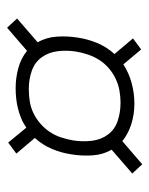

<svg xmlns="http://www.w3.org/2000/svg" viewBox="40 -610 420 540"><g transform="rotate(90 250.0 -340.0)"><path d="M58 -150 32 -178 99 -236Q85 -260 83 -290Q81 -320 86 -350Q90 -377 101 -403.5Q112 -430 132 -452L88 -504L119 -527L161 -477Q186 -493 214.5 -500.5Q243 -508 272 -508Q301 -508 328.5 -499.5Q356 -491 377 -474L442 -530L468 -502L401 -444Q415 -420 417 -390Q419 -360 414 -330Q410 -303 399 -276.5Q388 -250 368 -228L412 -176L381 -153L339 -204Q326 -195 312.5 -189.5Q299 -184 285 -180.5Q271 -177 256.5 -175.5Q242 -174 228 -174Q199 -174 171.5 -181.5Q144 -189 123 -206ZM229 -211Q229 -211 229 -211Q229 -211 229 -211Q246 -211 263.5 -213.5Q281 -216 297 -223.5Q313 -231 327 -243Q341 -255 351 -270Q361 -285 366.5 -302Q372 -319 375 -336Q379 -362 376 -388Q373 -414 358.5 -433.5Q344 -453 320 -461Q296 -469 269 -469Q252 -469 235 -466Q218 -463 202 -455.5Q186 -448 172 -436Q158 -424 148.5 -409Q139 -394 133.5 -377.5Q128 -361 125 -344Q121 -318 124 -292.5Q127 -267 141 -247.5Q155 -228 179 -219.5Q203 -211 229 -211Z"/></g></svg>

Font: Iosevka Slab XLtObl
Style: Regular
Weight: 200
Italic angle: -9°
Monospace: yes
Designer: Belleve Invis
Foundry: Belleve Invis
Version: Version 11.1.1; ttfautohint (v1.8.3)